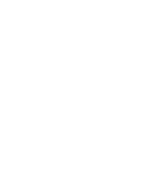

<svg xmlns="http://www.w3.org/2000/svg" viewBox="-20 -470 440 540"><path d="M300 -350Q300 -350 300 -350Q300 -350 300 -350Q300 -350 300 -350Q300 -350 300 -350Q300 -350 300 -350Q300 -350 300 -350Q300 -350 300 -350Q300 -350 300 -350Q300 -350 300 -350Q300 -350 300 -350Q300 -350 300 -350Q300 -350 300 -350ZM300 -150Q300 -150 300 -150Q300 -150 300 -150Q300 -150 300 -150Q300 -150 300 -150Q300 -150 300 -150Q300 -150 300 -150Q300 -150 300 -150Q300 -150 300 -150Q300 -150 300 -150Q300 -150 300 -150Q300 -150 300 -150Q300 -150 300 -150ZM200 -450Q200 -450 200 -450Q200 -450 200 -450Q200 -450 200 -450Q200 -450 200 -450Q200 -450 200 -450Q200 -450 200 -450Q200 -450 200 -450Q200 -450 200 -450Q200 -450 200 -450Q200 -450 200 -450Q200 -450 200 -450Q200 -450 200 -450ZM100 -350Q100 -350 100 -350Q100 -350 100 -350Q100 -350 100 -350Q100 -350 100 -350Q100 -350 100 -350Q100 -350 100 -350Q100 -350 100 -350Q100 -350 100 -350Q100 -350 100 -350Q100 -350 100 -350Q100 -350 100 -350Q100 -350 100 -350ZM100 -250Q100 -250 100 -250Q100 -250 100 -250Q100 -250 100 -250Q100 -250 100 -250Q100 -250 100 -250Q100 -250 100 -250Q100 -250 100 -250Q100 -250 100 -250Q100 -250 100 -250Q100 -250 100 -250Q100 -250 100 -250Q100 -250 100 -250ZM100 -150Q100 -150 100 -150Q100 -150 100 -150Q100 -150 100 -150Q100 -150 100 -150Q100 -150 100 -150Q100 -150 100 -150Q100 -150 100 -150Q100 -150 100 -150Q100 -150 100 -150Q100 -150 100 -150Q100 -150 100 -150Q100 -150 100 -150ZM200 -50Q200 -50 200 -50Q200 -50 200 -50Q200 -50 200 -50Q200 -50 200 -50Q200 -50 200 -50Q200 -50 200 -50Q200 -50 200 -50Q200 -50 200 -50Q200 -50 200 -50Q200 -50 200 -50Q200 -50 200 -50Q200 -50 200 -50ZM100 50Q100 50 100 50Q100 50 100 50Q100 50 100 50Q100 50 100 50Q100 50 100 50Q100 50 100 50Q100 50 100 50Q100 50 100 50Q100 50 100 50Q100 50 100 50Q100 50 100 50Q100 50 100 50ZM200 50Q200 50 200 50Q200 50 200 50Q200 50 200 50Q200 50 200 50Q200 50 200 50Q200 50 200 50Q200 50 200 50Q200 50 200 50Q200 50 200 50Q200 50 200 50Q200 50 200 50Q200 50 200 50ZM200 -50Q200 -50 200 -50Q200 -50 200 -50Q200 -50 200 -50Q200 -50 200 -50Q200 -50 200 -50Q200 -50 200 -50Q200 -50 200 -50Q200 -50 200 -50Q200 -50 200 -50Q200 -50 200 -50Q200 -50 200 -50Q200 -50 200 -50Z"/></svg>

Font: TINY 5x3
Style: Regular
Weight: 400
Designer: Jack Halten Fahnestock
Foundry: Velvetyne Type Foundry
Version: Version 1.002